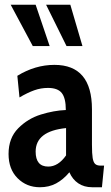

<svg xmlns="http://www.w3.org/2000/svg" viewBox="-20 -778 467 808"><path d="M16 -130Q16 -197 56.5 -238Q97 -279 152 -296Q207 -313 257 -315Q257 -365 240 -386.5Q223 -408 182 -408Q152 -408 124 -398Q96 -388 62 -368L53 -459Q128 -505 209 -505Q367 -505 367 -318V-169Q367 -131 370 -113Q373 -95 380.5 -88Q388 -81 404 -81H418L409 10H368Q334 10 309.5 -6.5Q285 -23 272 -53Q246 -22 216 -6Q186 10 148 10Q92 10 54 -28Q16 -66 16 -130ZM258 -124V-239Q130 -226 130 -140Q130 -77 183 -77Q225 -77 258 -124ZM118 -584 25 -758H130L189 -584ZM260 -584 174 -758H276L327 -584Z"/></svg>

Font: Cabin Condensed SemiBold
Style: Regular
Weight: 600
Width: 3
Designer: Pablo Impallari
Foundry: Pablo Impallari. http://www.impallari.com Igino Marini. http://www.ikern.com
Version: Version 2.200